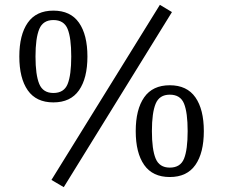

<svg xmlns="http://www.w3.org/2000/svg" viewBox="-20 -726 930 795"><path d="M193 19 642 -706 692 -676 244 49ZM60 -492Q60 -582 95 -632Q130 -682 201 -682Q272 -682 307 -632Q342 -582 342 -492Q342 -402 307 -352Q272 -302 201 -302Q130 -302 95 -352Q60 -402 60 -492ZM275 -492Q275 -569 260 -606Q245 -643 201 -643Q158 -643 142.5 -605.5Q127 -568 127 -492Q127 -416 142.5 -378.5Q158 -341 201 -341Q245 -341 260 -378Q275 -415 275 -492ZM542 -183Q542 -273 577 -323Q612 -373 683 -373Q754 -373 789 -323Q824 -273 824 -183Q824 -93 789 -43Q754 7 683 7Q612 7 577 -43Q542 -93 542 -183ZM757 -183Q757 -260 742 -297Q727 -334 683 -334Q640 -334 624.5 -296.5Q609 -259 609 -183Q609 -107 624.5 -69.5Q640 -32 683 -32Q727 -32 742 -69Q757 -106 757 -183Z"/></svg>

Font: Caladea
Style: Regular
Weight: 400
Designer: Carolina Giovagnoli and Andres Torresi
Foundry: Carolina Giovagnoli & Andres Torresi
Version: Version 1.001